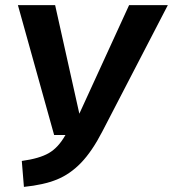

<svg xmlns="http://www.w3.org/2000/svg" viewBox="-20 -712 674 748"><path d="M633.8 -691.9 378.9 -200.2Q338.9 -122.6 296.1 -78.1Q253.4 -33.7 201.9 -12.7Q150.4 8.3 73.2 16.1L64.9 -85Q133.3 -94.2 170.4 -115.7Q207.5 -137.2 234.9 -186H190.9L49.8 -691.9H194.8L289.1 -269L482.9 -691.9Z"/></svg>

Font: FiraGO SemiBold
Style: Italic
Weight: 600
Italic angle: -8°
Designer: bBox Type GmbH
Foundry: bBox Type GmbH
Version: Version 1.001;PS 001.001;hotconv 1.0.88;makeotf.lib2.5.64775